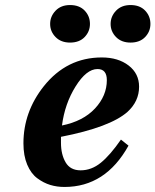

<svg xmlns="http://www.w3.org/2000/svg" viewBox="-20 -730 617 762"><path d="M498 -710Q535 -710 556 -688Q577 -666 577 -635Q577 -605 556 -583Q535 -561 498 -561Q462 -561 440.5 -583Q419 -605 419 -635Q419 -665 440.5 -687.5Q462 -710 498 -710ZM258 -710Q295 -710 316 -688Q337 -666 337 -635Q337 -605 316 -583Q295 -561 258 -561Q222 -561 200.5 -583Q179 -605 179 -635Q179 -665 200.5 -687.5Q222 -710 258 -710ZM73 -161Q73 -286 154 -388Q245 -502 384 -502Q449 -502 490.5 -470Q532 -438 532 -386Q532 -328 486 -286Q417 -225 222 -187V-163Q222 -117 240.5 -85.5Q259 -54 300 -54Q343 -54 380 -84Q417 -114 460 -176L490 -152Q399 12 236 12Q206 12 179.5 4Q153 -4 128 -22.5Q103 -41 88 -76.5Q73 -112 73 -161ZM226 -232Q310 -249 357 -299.5Q404 -350 404 -412Q404 -456 367 -456Q323 -456 280 -387Q237 -318 226 -232Z"/></svg>

Font: Lingua Franca
Style: Bold Italic
Weight: 700
Italic angle: -13°
Version: Version 1.19